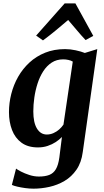

<svg xmlns="http://www.w3.org/2000/svg" viewBox="-20 -853 607 1124"><path d="M464.5 37Q456.5 98.5 427.8 140.2Q399 182 357.8 206.2Q316.5 230.5 269.2 241Q222 251.5 176.5 251.5Q152.5 251.5 127.2 248Q102 244.5 81 239.5Q60 234.5 49.5 229.5L74 134Q82 140.5 103.2 151.5Q124.5 162.5 152.2 171.5Q180 180.5 208 180.5Q244 180.5 268.5 171Q293 161.5 307.2 137.2Q321.5 113 327.5 68.5L342.5 -51Q327 -35 306 -21.2Q285 -7.5 259 1.2Q233 10 202 10Q143.5 10 106 -17.5Q68.5 -45 50.5 -91.8Q32.5 -138.5 32.5 -196.5Q32.5 -250 46 -303.2Q59.5 -356.5 86.2 -403.5Q113 -450.5 152.5 -487Q192 -523.5 244.2 -544.5Q296.5 -565.5 361 -565.5Q391.5 -565.5 423.5 -558.5Q455.5 -551.5 476.5 -543L549.5 -565.5ZM406 -492.5Q395 -499 380.2 -502.2Q365.5 -505.5 350 -505.5Q311.5 -505.5 282.5 -486.5Q253.5 -467.5 233 -435.5Q212.5 -403.5 199.8 -363.8Q187 -324 181 -281.8Q175 -239.5 175 -201Q175 -168.5 180.2 -143.5Q185.5 -118.5 196 -101Q206.5 -83.5 221 -74.5Q235.5 -65.5 254 -65.5Q274.5 -65.5 293 -73.8Q311.5 -82 326.5 -95.2Q341.5 -108.5 351.5 -123.5ZM231.5 -616.5 191.5 -644.5 358.5 -833H421.5L526 -643L481 -618.5Q455.5 -645.5 430.2 -675.8Q405 -706 379 -736Q343.5 -705.5 306.2 -674.8Q269 -644 231.5 -616.5Z"/></svg>

Font: Merriweather 24pt
Style: Bold Italic
Weight: 700
Italic angle: -7.8°
Designer: Eben Sorkin
Foundry: Eben Sorkin
Version: Version 2.101